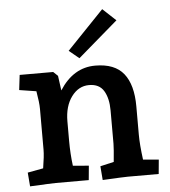

<svg xmlns="http://www.w3.org/2000/svg" viewBox="-54 -803 757 856"><g transform="rotate(-5 325.0 -374.5)"><path d="M41 -57 111 -70Q120 -124 120 -152V-336Q120 -363 111 -415L35 -427L43 -494H193L213 -475L222 -409Q284 -506 382 -506Q469 -506 509 -456Q549 -406 549 -309V-182Q549 -138 558 -70L628 -64L622 0H484Q464 0 371 5L366 -57L427 -71Q433 -131 433 -152V-301Q433 -355 413 -388.5Q393 -422 347 -422Q300 -422 268.5 -379.5Q237 -337 237 -269V-182Q237 -124 244 -70L315 -64L309 0H162Q144 0 46 5ZM270 -582 435 -754 494 -699 315 -545Z"/></g></svg>

Font: Andada Pro
Style: Bold
Weight: 700
Designer: Carolina Giovagnoli
Foundry: Huerta Tipografica
Version: Version 3.005; ttfautohint (v1.8.4)